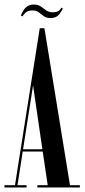

<svg xmlns="http://www.w3.org/2000/svg" viewBox="-22 -825 372 845"><path d="M-2.5 0V-10H44L153 -701H173.5L286 -10H329.5V0H142.5V-10H188L166 -158H78L55 -10H95V0ZM79.5 -168H164.5L123.5 -449ZM200 -745.5Q181.5 -745.5 170.5 -754Q159.5 -762.5 148.8 -770.8Q138 -779 120 -779Q99.5 -779 89.2 -768.2Q79 -757.5 77 -753L70 -756.5Q72.5 -764 78.8 -775.5Q85 -787 96.5 -796Q108 -805 127 -805Q145.5 -805 157.5 -796.5Q169.5 -788 181.2 -779.5Q193 -771 210 -771Q229 -771 237.8 -778.5Q246.5 -786 248 -791.5L254.5 -787.5Q250.5 -777 237.8 -761.2Q225 -745.5 200 -745.5Z"/></svg>

Font: Imbue 100pt Medium
Style: Regular
Weight: 500
Designer: Tyler Finck
Foundry: Etcetera Type Company
Version: Version 1.102; ttfautohint (v1.8.3)